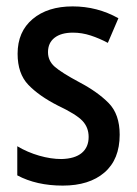

<svg xmlns="http://www.w3.org/2000/svg" viewBox="-20 -570 427 600"><path d="M176 10Q94 10 34 -22V-113Q66 -94 102.5 -83.5Q139 -73 172 -73Q214 -74 235.5 -92Q257 -110 257 -142Q257 -172 237.5 -192.5Q218 -213 161 -240Q102 -270 68.5 -305Q35 -340 35 -402Q35 -471 82 -510.5Q129 -550 207 -550Q284 -550 350 -513L317 -436Q291 -450 263.5 -459Q236 -468 208 -468Q171 -468 150.5 -452Q130 -436 130 -407Q130 -380 151 -361.5Q172 -343 228 -313Q285 -283 319.5 -248Q354 -213 354 -149Q354 -72 306.5 -31Q259 10 176 10Z"/></svg>

Font: Noto Sans Condensed Medium
Style: Regular
Weight: 500
Width: 3
Designer: Monotype Design Team
Foundry: Monotype Imaging Inc.
Version: Version 2.013; ttfautohint (v1.8.4.7-5d5b)